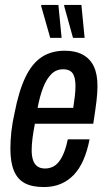

<svg xmlns="http://www.w3.org/2000/svg" viewBox="-20 -744 433 776"><path d="M157 12Q110 12 80.5 -3.5Q51 -19 36.5 -53.5Q22 -88 22 -143Q22 -176 26 -212.5Q30 -249 39 -288Q56 -376 82.5 -431.5Q109 -487 148 -513Q187 -539 242 -539Q285 -539 314.5 -523Q344 -507 359 -476Q374 -445 374 -396Q374 -370 370 -336Q366 -302 357 -244H121Q115 -213 111.5 -186.5Q108 -160 108 -137Q108 -112 114 -95.5Q120 -79 132 -71Q144 -63 162 -63Q179 -63 193.5 -70Q208 -77 219 -91.5Q230 -106 239 -128.5Q248 -151 254 -181H342Q333 -134 317 -97.5Q301 -61 278 -37Q255 -13 225 -0.5Q195 12 157 12ZM132 -308H276Q280 -334 282.5 -355.5Q285 -377 285 -395Q285 -419 280 -434.5Q275 -450 264 -457Q253 -464 235 -464Q207 -464 187.5 -444.5Q168 -425 154.5 -390.5Q141 -356 132 -308ZM275 -591 239 -721 240 -724H309L322 -591ZM183 -591 146 -721 148 -724H216L229 -591Z"/></svg>

Font: Archivo ExtraCondensed Medium
Style: Italic
Weight: 500
Width: 2
Italic angle: -10°
Designer: Hector Gatti
Foundry: Omnibus-Type
Version: Version 2.001